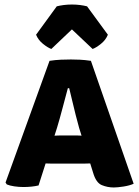

<svg xmlns="http://www.w3.org/2000/svg" viewBox="-20 -820 616 849"><path d="M199 -551Q225 -555 249.2 -556Q273.5 -557 293.5 -557Q312 -557 333.5 -556Q355 -555 382 -551L571 -7.5Q553.5 0.5 526.5 4.8Q499.5 9 483 9Q455.5 9 430 -1.5Q404.5 -12 391.5 -57L330 -254Q322.5 -280 314.8 -311Q307 -342 299.8 -372.8Q292.5 -403.5 286 -430H280Q269.5 -392 256.8 -343Q244 -294 232 -254.5L150.5 0Q136 3.5 119 5.2Q102 7 83.5 7Q63.5 7 43.2 4Q23 1 10 -4.5L4.5 -13ZM212 -96.5Q205 -96.5 198.5 -96.8Q192 -97 185.2 -97.2Q178.5 -97.5 171.5 -97.5H101L150 -220H211Q217.5 -220 224.2 -220.2Q231 -220.5 237.8 -220.8Q244.5 -221 251.5 -221H314Q321 -221 327 -220.8Q333 -220.5 339 -220.2Q345 -220 352 -220H417.5L461 -97.5H388Q380.5 -97.5 374 -97.2Q367.5 -97 361 -96.8Q354.5 -96.5 347.5 -96.5ZM365 -792 457 -666.5Q447.5 -643 426.2 -626Q405 -609 389.5 -603.5L298 -690L207 -603.5Q191.5 -609 170.2 -626Q149 -643 139.5 -666.5L231 -792Q244.5 -795.5 262 -797.8Q279.5 -800 298 -800Q316.5 -800 334 -797.8Q351.5 -795.5 365 -792Z"/></svg>

Font: Signika SC
Style: Regular
Weight: 300
Designer: Anna Giedryś
Foundry: Anna Giedryś
Version: Version 2.000